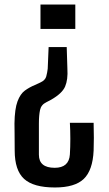

<svg xmlns="http://www.w3.org/2000/svg" viewBox="-20 -620 480 849"><path d="M275 -412 278 -316Q281 -268 268 -237.5Q255 -207 206 -179L185 -168Q162 -157 157 -133.5Q152 -110 152 -74V64Q152 122 222 122Q285 122 289 63Q291 31 291 -6Q291 -43 289 -77H394Q395 -35 395 -10.5Q395 14 394 46Q390 133 350.5 171Q311 209 223 209Q128 209 86.5 171Q45 133 45 46Q45 -5 44.5 -29.5Q44 -54 44 -74Q45 -139 57.5 -172Q70 -205 90 -219.5Q110 -234 134 -244L158 -255Q180 -265 184.5 -282Q189 -299 191 -316L195 -412ZM313 -600V-492H159V-600Z"/></svg>

Font: Big Shoulders Text SemiBold
Style: Regular
Weight: 600
Designer: Patric King
Foundry: XO Type Co
Version: Version 1.000; ttfautohint (v1.8.2)